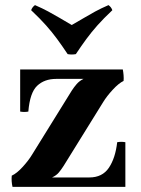

<svg xmlns="http://www.w3.org/2000/svg" viewBox="-20 -732 553 752"><path d="M184 -37 26 -44Q46 -53 69.5 -79Q93 -105 106 -127L261 -377Q270 -391 280.5 -403Q291 -415 307 -423L464 -415Q445 -406 421.5 -380.5Q398 -355 384 -332L229 -82Q220 -68 210.5 -56.5Q201 -45 184 -37ZM29 0Q24 -22 26 -44L184 -37H330Q381 -37 406.5 -75Q432 -113 439 -175Q455 -178 471 -175V0ZM59 -295V-460H461Q463 -450 464 -437.5Q465 -425 464 -415L307 -423H200Q154 -423 125.5 -396Q97 -369 91 -295Q75 -292 59 -295ZM405 -712Q416 -704 420 -692Q385 -659 361.5 -632.5Q338 -606 318.5 -579.5Q299 -553 277 -520Q261 -517 245 -520Q223 -553 203.5 -579.5Q184 -606 160.5 -632.5Q137 -659 102 -692Q106 -704 117 -712Q147 -699 169 -687Q191 -675 212.5 -662.5Q234 -650 261 -634Q289 -650 310 -662.5Q331 -675 353 -687Q375 -699 405 -712Z"/></svg>

Font: Poltawski Nowy
Style: Bold
Weight: 700
Designer: Adam Pótawski, Mateusz Machalski, Borys Kosmynka, Ania Wieluska
Foundry: Capitalics.wtf
Version: Version 1.001;gftools[0.9.25]